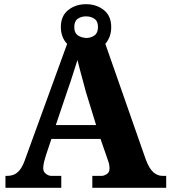

<svg xmlns="http://www.w3.org/2000/svg" viewBox="-20 -895 812 915"><path d="M6 0V-57H15Q32 -57 46.5 -63Q61 -69 73.5 -84Q86 -99 97 -128L300 -686Q286 -700 278 -720.5Q270 -741 270 -766Q270 -819 305 -847Q340 -875 390 -875Q440 -875 475 -847Q510 -819 510 -766Q510 -741 502.5 -721Q495 -701 482 -686L674 -137Q691 -91 711 -74Q731 -57 753 -57H772V0H420V-57H466Q475 -57 488.5 -65Q502 -73 502 -93Q502 -106 498.5 -118.5Q495 -131 492 -138L459 -233H225L199 -155Q197 -147 193.5 -136Q190 -125 188 -113.5Q186 -102 186 -93Q186 -76 199 -66.5Q212 -57 223 -57H272V0ZM246 -299H438L389 -458Q384 -479 376.5 -505Q369 -531 362 -558.5Q355 -586 349 -609Q343 -590 334.5 -563Q326 -536 317 -508.5Q308 -481 301 -462ZM390 -714Q413 -714 430 -726Q447 -738 447 -766Q447 -794 430 -805.5Q413 -817 390 -817Q367 -817 350.5 -805.5Q334 -794 334 -766Q334 -739 349.5 -727.5Q365 -716 390 -714Z"/></svg>

Font: Noto Serif Thai ExtraBold
Style: Regular
Weight: 800
Version: Version 2.001